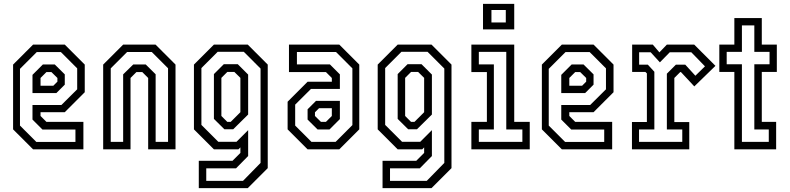

<svg xmlns="http://www.w3.org/2000/svg" viewBox="-20 -770 4073 990"><path d="M314 -540 417 -437V-294.5L314 -191.5H189V-172L219.5 -141.5H410V0H150.5L47.5 -103V-437L150.5 -540ZM294 -501.5H169.5L83 -415V-122.5L167.5 -38H369V-102H199L147.5 -153.5V-228.5H296.5L378 -309.5V-417.5ZM262.5 -437.5 314 -386.5V-333.5L270.5 -290H147.5V-384L201 -437.5ZM245 -398.5H219.5L189 -368V-328H255L276 -349V-368Z M512 0V-437L615 -540H782L885 -437V0H744V-368L713.5 -398.5H683.5L653 -368V0ZM551 -38.5H615V-386.5L667 -437.5H731.5L782.5 -387V-38.5H846.5V-418L762.5 -502H635.5L551 -417.5Z M1005 200V59H1179L1219.5 18.5V-10L1209.5 0H1083L980 -103V-437L1083 -540H1257.5L1360.5 -437V97L1257.5 200ZM1043.5 162.5H1233L1323.5 70V-416.5L1237 -503H1102.5L1018.5 -419V-126L1105.5 -39H1199.5L1259.5 -99V34.5L1197 98H1043.5ZM1137 -103.5 1083 -157V-388L1134 -439H1206L1259.5 -385.5V-179.5L1182.5 -103.5ZM1152 -141.5H1169.5L1219.5 -191.5V-368.5L1188.5 -399H1152L1121.5 -368.5V-172Z M1566 0 1463 -103V-245.5L1566 -348.5H1691V-368L1660.5 -398.5H1470V-540H1729.5L1832.5 -437V-103L1729.5 0ZM1586 -38.5H1710.5L1797 -125V-417.5L1712.5 -502H1511V-438H1681L1732.5 -386.5V-311.5H1583.5L1502 -230.5V-122.5ZM1617.5 -102.5 1566 -153.5V-206.5L1609.5 -250H1732.5V-156L1679 -102.5ZM1635 -141.5H1660.5L1691 -172V-212H1625L1604 -191V-172Z M1952.5 200V59H2126.5L2167 18.5V-10L2157 0H2030.5L1927.5 -103V-437L2030.5 -540H2205L2308 -437V97L2205 200ZM1991 162.5H2180.5L2271 70V-416.5L2184.5 -503H2050L1966 -419V-126L2053 -39H2147L2207 -99V34.5L2144.5 98H1991ZM2084.5 -103.5 2030.5 -157V-388L2081.5 -439H2153.5L2207 -385.5V-179.5L2130 -103.5ZM2099.5 -141.5H2117L2167 -191.5V-368.5L2136 -399H2099.5L2069 -368.5V-172Z M2470.5 -618.5V-750H2631.5V-618.5ZM2514 -654H2588V-718.5H2514ZM2410.5 0V-141.5H2490.5V-398.5H2410.5V-540H2631.5V-141.5H2711.5V0ZM2449 -38.5H2673.5V-102.5H2590.5V-502.5H2449V-438H2526.5V-102.5H2449Z M3040.5 -540 3143.5 -437V-294.5L3040.5 -191.5H2915.5V-172L2946 -141.5H3136.5V0H2877L2774 -103V-437L2877 -540ZM3020.5 -501.5H2896L2809.5 -415V-122.5L2894 -38H3095.5V-102H2925.5L2874 -153.5V-228.5H3023L3104.5 -309.5V-417.5ZM2989 -437.5 3040.5 -386.5V-333.5L2997 -290H2874V-384L2927.5 -437.5ZM2971.5 -398.5H2946L2915.5 -368V-328H2981.5L3002.5 -349V-368Z M3238.5 0V-141H3315.5V-391.5L3308 -399H3239.5V-540H3346L3380 -500L3418.5 -540H3559.5L3669 -430.5L3560 -324.5L3491 -398.5H3487.5L3457 -368V-140.5H3534V0ZM3275 -38.5H3498V-102.5H3418.5V-390L3465 -436.5H3513.5L3565.5 -379.5L3615 -428L3544.5 -500.5H3433.5L3382.5 -448.5L3335 -500.5H3275.5V-436.5H3320.5L3354 -400V-102.5H3275Z M3766.5 0V-399H3689V-540H3766.5V-677H3908V-540H3985.5V-399H3908V-141.5H3982V0ZM3805.5 -38.5H3944V-102.5H3869.5V-438.5H3948V-502.5H3869.5V-639H3805.5V-502.5H3727V-438.5H3805.5Z"/></svg>

Font: Tourney Condensed
Style: Regular
Weight: 400
Width: 3
Designer: Tyler Finck
Foundry: Etcetera Type Co
Version: Version 1.010; ttfautohint (v1.8.3)